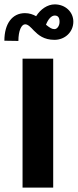

<svg xmlns="http://www.w3.org/2000/svg" viewBox="-48 -857 355 877"><path d="M202 -837C169 -837 137 -815 117 -783C103 -791 86 -797 66 -797C8 -797 -28 -749 -28 -671L36 -670C36 -717 50 -746 67 -746C80 -746 92 -733 107 -717C127 -697 152 -675 201 -675C249 -675 287 -711 287 -758C287 -803 250 -837 202 -837ZM201 -724C189 -724 181 -729 162 -744C172 -770 187 -786 202 -786C217 -786 224 -777 224 -757C224 -739 213 -724 201 -724ZM55 -589V0H195V-589Z"/></svg>

Font: Hejaz SemiBold
Style: Regular
Weight: 600
Designer: Bandar Raffah (Arabic) and Santiago Orozco (Latin)
Foundry: Caramella and Typemade
Version: Version 1.010;hotconv 1.0.109;makeotfexe 2.5.65596